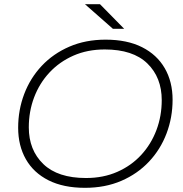

<svg xmlns="http://www.w3.org/2000/svg" viewBox="-20 -895 878 920"><path d="M387 5Q284 5 212.5 -31Q141 -67 104 -132Q67 -197 67 -283Q67 -368 96 -444.5Q125 -521 180 -579.5Q235 -638 312.5 -671.5Q390 -705 486 -705Q589 -705 660.5 -669Q732 -633 769.5 -568Q807 -503 807 -417Q807 -332 778 -255.5Q749 -179 694 -120.5Q639 -62 561.5 -28.5Q484 5 387 5ZM392 -42Q475 -42 542 -71.5Q609 -101 656.5 -152.5Q704 -204 729.5 -271.5Q755 -339 755 -415Q755 -524 686 -591Q617 -658 482 -658Q399 -658 332 -628.5Q265 -599 217 -547.5Q169 -496 143.5 -428.5Q118 -361 118 -285Q118 -176 187.5 -109Q257 -42 392 -42ZM521 -757 387 -875H459L575 -757Z"/></svg>

Font: Montserrat Light
Style: Italic
Weight: 300
Italic angle: -11.3°
Designer: Julieta Ulanovsky
Foundry: Julieta Ulanovsky
Version: Version 9.000; ttfautohint (v1.8.4.7-5d5b)